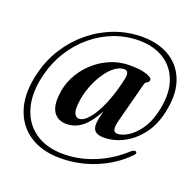

<svg xmlns="http://www.w3.org/2000/svg" viewBox="-141 -838 1121 1113"><g transform="rotate(20 419.5 -282.0)"><path d="M538.5 -69Q468.5 -69 471.5 -129Q472.5 -155 486.5 -211.5Q451.5 -142.5 408 -105.8Q364.5 -69 308.5 -69Q259 -69 232.2 -104Q205.5 -139 212.5 -211Q217 -269.5 243.8 -323.8Q270.5 -378 315.2 -421Q360 -464 417.5 -489.2Q475 -514.5 541 -514.5Q608 -514.5 644.8 -501.5Q681.5 -488.5 680 -474Q679 -461 667.8 -456.2Q656.5 -451.5 653 -439L589.5 -196.5Q577.5 -151 582.5 -133.8Q587.5 -116.5 606.5 -116.5Q634.5 -116.5 670 -138Q705.5 -159.5 737.2 -202.8Q769 -246 785.5 -310Q814.5 -421.5 790.2 -501.8Q766 -582 701 -625Q636 -668 543 -668Q462.5 -668 389.5 -640.2Q316.5 -612.5 256 -562Q195.5 -511.5 152.2 -443.2Q109 -375 88.5 -294.5Q58 -176 82.2 -87Q106.5 2 176.2 51.5Q246 101 351.5 101Q449.5 101 544.2 62Q639 23 717.5 -50Q725.5 -56 733.8 -58Q742 -60 746 -55Q750 -50.5 746.8 -43.2Q743.5 -36 735.5 -29.5Q662 45 558.8 87.2Q455.5 129.5 342.5 129.5Q229.5 129.5 152.2 78Q75 26.5 46.8 -68.8Q18.5 -164 52.5 -294.5Q74.5 -379.5 121.8 -452.5Q169 -525.5 235.8 -579.8Q302.5 -634 383.2 -664.2Q464 -694.5 553 -694.5Q655 -694.5 727 -649Q799 -603.5 826.2 -517.8Q853.5 -432 822 -310.5Q802.5 -235.5 759 -181.5Q715.5 -127.5 658 -98.2Q600.5 -69 538.5 -69ZM334.5 -206Q329 -160.5 339.5 -141.5Q350 -122.5 368 -122.5Q396 -122.5 428 -160.8Q460 -199 489.5 -268Q519 -337 539 -429Q550.5 -482.5 518 -482.5Q487 -482.5 456.2 -458Q425.5 -433.5 399.8 -393Q374 -352.5 356.5 -303.8Q339 -255 334.5 -206Z"/></g></svg>

Font: Fraunces 72pt S000 SemiBold
Style: Italic
Weight: 600
Italic angle: -16°
Version: Version 1.000; ttfautohint (v1.8.3)